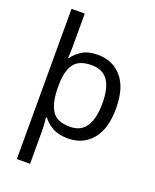

<svg xmlns="http://www.w3.org/2000/svg" viewBox="-178 -861 971 1201"><g transform="rotate(20 307.5 -260.0)"><path d="M560 -269Q560 -132 499.5 -61Q439 10 340 10Q277 10 237 -13Q197 -36 173 -68H167Q168 -60 169.5 -44Q171 -28 172 -11Q173 6 173 16V240H85V-760H173V-536Q173 -522 172 -499.5Q171 -477 170 -464H174Q198 -498 237 -522Q276 -546 340 -546Q439 -546 499.5 -476Q560 -406 560 -269ZM469 -270Q469 -371 434 -421.5Q399 -472 325 -472Q242 -472 208 -426Q174 -380 173 -288V-269Q173 -170 205.5 -116.5Q238 -63 326 -63Q400 -63 434.5 -116.5Q469 -170 469 -270Z"/></g></svg>

Font: Apis
Style: Regular
Weight: 400
Designer: Monotype Design Team
Foundry: Monotype Imaging Inc.
Version: Version 2.000; build 0001